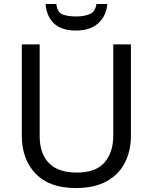

<svg xmlns="http://www.w3.org/2000/svg" viewBox="-20 -938 771 968"><path d="M640 -252Q640 -178 610 -118.5Q580 -59 518.5 -24.5Q457 10 362 10Q229 10 159.5 -62.5Q90 -135 90 -254V-714H180V-251Q180 -164 226.5 -116Q273 -68 367 -68Q464 -68 507.5 -119.5Q551 -171 551 -252V-714H640ZM521 -918Q516 -858 475.5 -821Q435 -784 363 -784Q289 -784 251.5 -820.5Q214 -857 210 -918H264Q269 -877 294 -866Q319 -855 365 -855Q404 -855 432.5 -867Q461 -879 466 -918Z"/></svg>

Font: Noto Sans Carian
Style: Regular
Weight: 400
Designer: Monotype Design Team
Foundry: Monotype Imaging Inc.
Version: Version 2.002; ttfautohint (v1.8.4.7-5d5b)